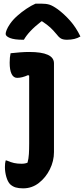

<svg xmlns="http://www.w3.org/2000/svg" viewBox="-20 -833 461 1053"><path d="M140 -548Q276 -548 276 -486V1Q276 50 253.5 95.5Q231 141 193 170.5Q155 200 107 200Q83 200 66 195Q49 190 35 177Q22 163 14.5 136.5Q7 110 7 83Q7 62 11 47H16Q39 57 57 61Q75 65 98 65Q118 65 131 59Q137 37 138.5 11.5Q140 -14 140 -45V-418L134 -421Q101 -406 74 -406Q54 -406 43.5 -427.5Q33 -449 33 -489Q33 -519 38 -541Q63 -544 90.5 -546Q118 -548 140 -548ZM175 -813H207Q233 -813 251 -807.5Q269 -802 297 -782Q332 -756 364.5 -719.5Q397 -683 421 -633Q392 -615 347 -615Q326 -615 314 -622Q302 -629 286 -650Q273 -666 256.5 -681.5Q240 -697 211 -716H207Q170 -687 147 -662.5Q124 -638 111 -615H105Q59 -615 35 -624.5Q11 -634 11 -647Q11 -655 16.5 -669Q22 -683 35 -702Q50 -724 74 -745.5Q98 -767 125 -785Q152 -803 175 -813Z"/></svg>

Font: Recursive Sn Csl St
Style: Bold
Weight: 700
Version: Version 1.079;hotconv 1.0.112;makeotfexe 2.5.65598; ttfautoh